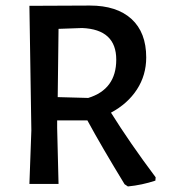

<svg xmlns="http://www.w3.org/2000/svg" viewBox="-20 -663 610 692"><path d="M380 -257Q448 -148 541 -24L540 -12Q492 4 441 9L429 1Q346 -135 295 -229H186V-202L191 0H86L93 -193L86 -642L304 -643Q401 -643 454 -594.5Q507 -546 507 -456Q507 -392 473.5 -340.5Q440 -289 380 -257ZM191 -559 188 -313 298 -310Q399 -341 399 -448Q399 -557 276 -562Z"/></svg>

Font: Alegreya Sans SC Medium
Style: Regular
Weight: 500
Designer: Juan Pablo del Peral
Foundry: Huerta Tipografica
Version: Version 2.001;PS 002.001;hotconv 1.0.88;makeotf.lib2.5.64775